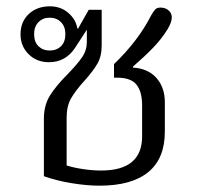

<svg xmlns="http://www.w3.org/2000/svg" viewBox="-20 -576 628 608"><path d="M119 -18V-200Q119 -243 138.5 -274Q158 -305 195 -342Q226 -374 240.5 -395.5Q255 -417 255 -444V-482L218 -425Q188 -379 135 -379Q96 -379 70.5 -404.5Q45 -430 45 -467Q45 -507 71 -531.5Q97 -556 138 -556Q172 -556 196 -535.5Q220 -515 225 -486L227 -485L261 -545H302V-432Q302 -398 288.5 -374.5Q275 -351 248 -321Q219 -289 205 -264.5Q191 -240 191 -203V-52Q213 -45 243 -40.5Q273 -36 300 -36Q430 -36 430 -144V-243Q430 -285 412.5 -307.5Q395 -330 351 -330H341V-373Q418 -447 459 -528Q466 -540 471.5 -546Q477 -552 488 -552Q504 -552 514 -543Q524 -534 524 -521Q524 -506 511 -484Q492 -453 465 -425Q438 -397 401 -365V-362Q449 -359 475.5 -329Q502 -299 502 -252V-159Q502 -74 449.5 -31Q397 12 295 12Q255 12 206.5 4Q158 -4 119 -18ZM187 -468Q187 -492 173 -506Q159 -520 137 -520Q116 -520 102 -506Q88 -492 88 -468Q88 -443 102 -429.5Q116 -416 137 -416Q159 -416 173 -429.5Q187 -443 187 -468Z"/></svg>

Font: Maitree
Style: Regular
Weight: 400
Designer: CadsonDemak Team
Foundry: CadsonDemak
Version: Version 1.001